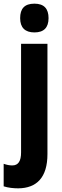

<svg xmlns="http://www.w3.org/2000/svg" viewBox="-59 -854 336 1048"><path d="M51 -755C51 -703 78 -677 129 -677C180 -677 206 -703 206 -755C206 -806 182 -834 129 -834C75 -834 51 -807 51 -755ZM41 174C141 173 200 115 200 -13V-615H56V-22C56 25 41 49 8 49C-7 49 -22 46 -39 40V163C-14 171 14 174 41 174Z"/></svg>

Font: Noto Sans Malayalam UI ExtraCondensed ExtraBold
Style: Regular
Weight: 800
Width: 2
Designer: Jelle Bosma - Monotype Design Team
Foundry: Monotype Imaging Inc.
Version: Version 2.104